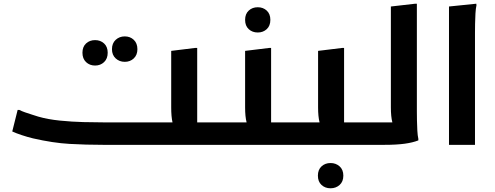

<svg xmlns="http://www.w3.org/2000/svg" viewBox="-20 -780 2665 1034"><path d="M75 -188H84Q95 -182 115 -175Q135 -168 154.5 -162Q174 -156 186 -152Q238 -137 303 -130.5Q368 -124 429.5 -122.5Q491 -121 534 -121H909Q902 -152 902 -202V-506L1032 -522H1042V-180Q1042 -168 1042 -153Q1042 -138 1042 -121H1184V-20L1164 0H534Q444 0 355 -5Q266 -10 157 -35Q128 -42 96.5 -52.5Q65 -63 46 -72ZM652 -447Q623 -447 603 -465.5Q583 -484 583 -515Q583 -547 603 -565.5Q623 -584 652 -584Q681 -584 700.5 -565.5Q720 -547 720 -515Q720 -484 700.5 -465.5Q681 -447 652 -447ZM492 -427Q463 -427 443.5 -445.5Q424 -464 424 -496Q424 -528 443.5 -546Q463 -564 492 -564Q521 -564 540.5 -546Q560 -528 560 -496Q560 -464 540.5 -445.5Q521 -427 492 -427Z M1184 -121H1308Q1300 -152 1300 -202V-506L1431 -522H1440V-121H1577V-20L1557 0H1164V-101ZM1368 -605Q1339 -605 1319.5 -623Q1300 -641 1300 -673Q1300 -705 1319.5 -723Q1339 -741 1368 -741Q1397 -741 1416.5 -723Q1436 -705 1436 -673Q1436 -641 1416.5 -623Q1397 -605 1368 -605Z M1577 -121H1701Q1693 -152 1693 -202V-506L1824 -522H1833V-121H1970V-20L1950 0H1557V-101ZM1692 166Q1692 134 1711.5 116Q1731 98 1760 98Q1789 98 1809 116Q1829 134 1829 166Q1829 198 1809 216Q1789 234 1760 234Q1731 234 1711.5 216Q1692 198 1692 166Z M1950 0V-101L1970 -121H2093Q2085 -152 2085 -202V-745L2216 -760H2225V-180Q2225 -160 2225.5 -132Q2226 -104 2227.5 -77Q2229 -50 2233 -32V-24Q2203 -12 2159 -6Q2115 0 2052 0Z M2398 -745 2545 -760 2546 -752Q2542 -734 2540.5 -707Q2539 -680 2538.5 -652Q2538 -624 2538 -604V0H2398Z"/></svg>

Font: Kufam SemiBold
Style: Regular
Weight: 600
Designer: Wael Morcos, Artur Schmal
Foundry: Original Type
Version: Version 1.300; ttfautohint (v1.8.3)